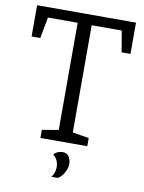

<svg xmlns="http://www.w3.org/2000/svg" viewBox="-91 -711 717 956"><g transform="rotate(10 267.5 -233.5)"><path d="M149 0V-41L232 -55V-597H82L62 -490H18V-648H518V-490H473L455 -597H303V-55L386 -41V0ZM236 181Q254 160 254 129Q254 112 247.5 97Q241 82 226 70Q237 58 249.5 54Q262 50 269 50Q293 50 303 66.5Q313 83 313 100Q313 119 306 135.5Q299 152 289 163.5Q279 175 269 181Z"/></g></svg>

Font: Faustina Light Light
Style: Regular
Weight: 300
Version: Version 1.200